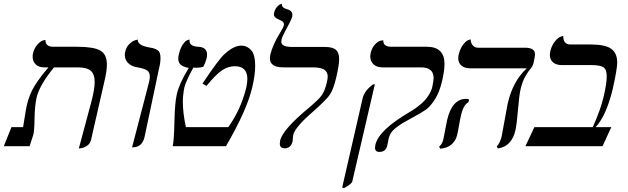

<svg xmlns="http://www.w3.org/2000/svg" viewBox="-63 -766 3288 1006"><path d="M350 12 416 -234Q433 -299 433 -336Q433 -378 412 -395.5Q391 -413 344 -413H220Q144 -320 129 -256Q119 -212 118 -144Q117 -76 111 -58L92 0H-43L-3 -100H58Q60 -112 64.5 -140.5Q69 -169 72.5 -188.5Q76 -208 77 -212Q90 -271 118.5 -316.5Q147 -362 191 -413H169Q140 -413 124 -428.5Q108 -444 108 -469Q108 -480 110 -487Q117 -515 133 -532.5Q149 -550 162 -554L175 -557Q175 -521 215 -521H341Q427 -521 462 -501.5Q497 -482 497 -428Q497 -394 485 -344L414 -33Q410 -14 394 -3Q378 8 364 10Z M629 6 718 -336Q722 -352 722 -365Q722 -388 707 -397.5Q692 -407 658 -413Q626 -418 608.5 -435.5Q591 -453 591 -478Q591 -488 593 -494Q598 -519 614.5 -535Q631 -551 645 -555L659 -559V-556Q659 -530 711 -519Q730 -516 739.5 -513.5Q749 -511 759.5 -505Q770 -499 774 -488.5Q778 -478 778 -461Q778 -437 770 -406L695 -51Q683 6 632 6Z M926 -410Q899 -415 885 -426Q871 -437 871 -459Q871 -469 874 -481Q882 -515 896 -534.5Q910 -554 920 -556L931 -559Q931 -558 930.5 -556Q930 -554 930 -553Q930 -523 975 -521Q1022 -519 1022 -480Q1022 -470 1019 -458Q1012 -433 1002 -416Q985 -411 967 -411Q965 -411 959 -411.5Q953 -412 950 -412Q910 -338 903 -308Q895 -268 895 -232Q895 -174 911 -100H1133Q1200 -193 1228 -310Q1233 -335 1233 -352Q1233 -419 1168 -419Q1133 -419 1101 -398Q1069 -377 1019 -316L998 -328Q1082 -455 1115 -484Q1162 -527 1202 -527Q1231 -527 1252.5 -503.5Q1274 -480 1274 -421Q1274 -373 1259 -310Q1232 -191 1121 0H842Q849 -32 851 -130.5Q853 -229 864 -275Q877 -330 926 -410Z M1412 -558Q1411 -554 1411 -547Q1411 -520 1469 -520H1639Q1680 -520 1697 -505Q1714 -490 1714 -456Q1714 -426 1699 -361Q1684 -297 1665 -269.5Q1646 -242 1578 -182Q1542 -150 1526.5 -134.5Q1511 -119 1494.5 -98Q1478 -77 1474 -61Q1472 -53 1471.5 -41.5Q1471 -30 1470 -25Q1461 11 1429 11Q1403 11 1403 -14Q1403 -18 1405 -30Q1418 -87 1555 -201Q1605 -243 1621.5 -265Q1638 -287 1649 -332Q1654 -352 1654 -365Q1654 -389 1636 -401Q1618 -413 1574 -413H1422Q1351 -413 1351 -461Q1351 -467 1353 -479Q1367 -534 1406 -597Q1422 -623 1424 -633Q1425 -635 1425 -638Q1425 -654 1399 -663Q1372 -674 1372 -691Q1372 -692 1372.5 -694Q1373 -696 1373 -698Q1375 -707 1378.5 -714.5Q1382 -722 1386 -727Q1390 -732 1393.5 -735.5Q1397 -739 1401 -741Q1405 -743 1407.5 -744Q1410 -745 1412 -746H1414Q1412 -726 1438 -719Q1469 -711 1469 -688Q1469 -682 1468 -678Q1460 -654 1431 -602Q1417 -577 1412 -558Z M1973 -38Q1972 -35 1970 -23Q1968 -11 1966 -3Q1958 30 1925 30Q1902 30 1902 8Q1902 4 1904 -8Q1922 -85 2085 -180Q2094 -185 2108 -194.5Q2122 -204 2142.5 -221Q2163 -238 2179.5 -262Q2196 -286 2202 -310Q2209 -345 2209 -357Q2209 -413 2143 -413H1941Q1911 -413 1894 -429Q1877 -445 1877 -471Q1877 -476 1879 -488Q1886 -517 1902.5 -534Q1919 -551 1932 -553L1945 -555Q1945 -521 1986 -521H2173Q2266 -521 2266 -431Q2266 -398 2254 -344Q2240 -283 2215.5 -245Q2191 -207 2168 -191Q2145 -175 2095 -148Q2062 -130 2048.5 -122Q2035 -114 2015.5 -99.5Q1996 -85 1986.5 -70.5Q1977 -56 1973 -38ZM1739 220 1730 216 1837 -251Q1847 -292 1892 -324H1901L1783 184Q1780 198 1739 220Z M2664 -296Q2657 -263 2651 -190.5Q2645 -118 2638 -85Q2619 1 2546 12L2540 2Q2557 -18 2565 -49Q2569 -67 2580.5 -133.5Q2592 -200 2597 -223Q2624 -341 2697 -408H2402Q2371 -408 2354.5 -422.5Q2338 -437 2338 -461Q2338 -473 2340 -479Q2348 -512 2363.5 -532Q2379 -552 2391 -556L2403 -560Q2403 -542 2413.5 -529Q2424 -516 2442 -516H2688Q2740 -516 2740 -482Q2740 -472 2737 -458L2732 -434Q2728 -419 2716 -405Q2704 -391 2689 -365Q2674 -339 2664 -296ZM2352 -159Q2349 -149 2342 -108.5Q2335 -68 2332 -58Q2325 -28 2302 -8.5Q2279 11 2243 13L2238 2Q2256 -12 2261 -41Q2263 -51 2270.5 -90.5Q2278 -130 2280 -138Q2306 -248 2379 -248Q2390 -248 2395 -244L2392 -231Q2364 -216 2352 -159Z M3031 -533Q3109 -533 3140 -510Q3171 -487 3171 -438Q3171 -406 3148 -302Q3114 -160 3058 -100H3140L3094 0H2690L2737 -100H3043Q3084 -192 3099 -256Q3116 -327 3116 -366Q3116 -403 3098 -414Q3080 -425 3035 -425H2881Q2851 -425 2834.5 -439.5Q2818 -454 2818 -479Q2818 -485 2820 -497Q2828 -529 2845 -549.5Q2862 -570 2875 -574L2888 -578Q2888 -533 2925 -533Z"/></svg>

Font: Linux Libertine O
Style: Italic
Weight: 400
Italic angle: -12°
Designer: Philipp H. Poll
Foundry: Philipp H. Poll
Version: Version 5.1.6